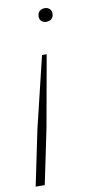

<svg xmlns="http://www.w3.org/2000/svg" viewBox="-89 -562 403 811"><g transform="rotate(-10 112.0 -156.0)"><path d="M139 -331 84 -24 35 212H-4L45 -24L119 -331ZM164 -524Q177 -524 185 -516.5Q193 -509 193 -496Q193 -482 184.5 -474Q176 -466 162 -466Q149 -466 141 -473.5Q133 -481 133 -494Q133 -508 142 -516Q151 -524 164 -524Z"/></g></svg>

Font: Mona Sans ExtraLight
Style: Italic
Weight: 200
Italic angle: -11.6951°
Designer: Deni Anggara
Foundry: GitHub
Version: Version 2.000